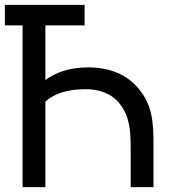

<svg xmlns="http://www.w3.org/2000/svg" viewBox="-20 -770 724 790"><path d="M551 -404.2C501 -466.7 425 -492.7 343.8 -492.7C264.6 -492.7 209.4 -471.9 166.7 -440.6V-665.6H328.1V-750H0V-665.6H72.9V0H166.7V-352.1C199 -381.2 251 -403.1 332.3 -403.1C384.4 -403.1 437.5 -387.5 471.9 -343.8C513.5 -291.7 517.7 -235.4 517.7 -156.2V0H611.5V-172.9C611.5 -267.7 607.3 -336.5 551 -404.2Z"/></svg>

Font: Manrope3 Medium
Style: Regular
Weight: 500
Width: 4
Designer: Mikhail Sharanda
Foundry: Mikhail Sharanda
Version: Version 3.000;PS 003.000;hotconv 1.0.88;makeotf.lib2.5.64775